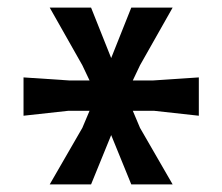

<svg xmlns="http://www.w3.org/2000/svg" viewBox="-20 -882 586 506"><path d="M111 -862 197 -710 216 -670H162L42 -678V-577L160 -590H216L197 -545L111 -396H220L273 -526L326 -396H435L349 -545L330 -590H386L504 -577V-678L384 -670H330L349 -710L435 -862H326L273 -729L220 -862Z"/></svg>

Font: BackOut Medium
Style: Regular
Weight: 500
Designer: Frank Adebiaye
Foundry: Velvetyne Type Foundry
Version: Version 2.000;hotconv 1.0.109;makeotfexe 2.5.65596